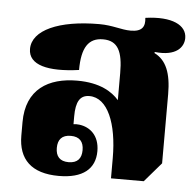

<svg xmlns="http://www.w3.org/2000/svg" viewBox="-47 -652 728 712"><g transform="rotate(5 316.5 -296.0)"><path d="M197 12C287 12 332 -26 332 -92C332 -150 297 -179 257 -184C250 -185 240 -185 235 -184V-213C235 -268 250 -293 285 -293C353 -293 391 -200 391 -71V4H513L575 -68V-325C575 -403 556 -451 511 -473L512 -477C593 -468 620 -505 620 -538C620 -586 565 -614 466 -600C470 -568 459 -548 416 -548C380 -548 349 -562 298 -562C148 -562 50 -518 50 -448C50 -388 123 -370 238 -386C238 -470 263 -507 317 -507C373 -507 391 -467 391 -388V-287C366 -316 320 -346 235 -346C128 -346 46 -298 46 -175V-125C46 -37 95 12 197 12ZM229 -42C196 -42 181 -60 181 -91C181 -122 196 -140 229 -140C262 -140 277 -122 277 -91C277 -60 262 -42 229 -42Z"/></g></svg>

Font: Noto Serif Thai Black
Style: Regular
Weight: 900
Designer: Monotype Design Team
Foundry: Monotype Imaging Inc.
Version: Version 2.002